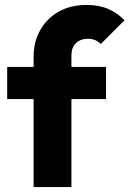

<svg xmlns="http://www.w3.org/2000/svg" viewBox="-20 -757 524 777"><path d="M116 0V-528Q116 -587 142.5 -634.5Q169 -682 217 -709.5Q265 -737 331 -737Q381 -737 418.5 -720.5Q456 -704 484 -675L388 -579Q378 -589 365.5 -594.5Q353 -600 336 -600Q305 -600 287 -582Q269 -564 269 -533V0ZM9 -356V-486H409V-356Z"/></svg>

Font: Outfit
Style: Bold
Weight: 700
Designer: Rodrigo Fuenzalida
Foundry: fragTYPE
Version: Version 1.100;gftools[0.9.27]